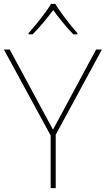

<svg xmlns="http://www.w3.org/2000/svg" viewBox="-20 -969 545 989"><path d="M265 -949H243C219 -908 164 -839 127 -798V-792H148C185 -829 226 -879 254 -917C282 -879 321 -829 358 -792H379V-798C342 -839 289 -908 265 -949ZM253 -301 30 -714H0L241 -271V0H267V-275L505 -714H475Z"/></svg>

Font: Noto Sans Georgian Thin
Style: Regular
Weight: 100
Designer: Monotype Design Team, Akaki Razmadze
Foundry: Google LLC
Version: Version 2.005